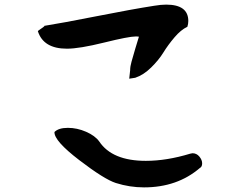

<svg xmlns="http://www.w3.org/2000/svg" viewBox="-20 -803 1040 832"><path d="M144 -668Q144 -669 152 -674.5Q160 -680 167 -685Q174 -690 172 -691Q248 -703 400 -733Q552 -763 648 -778Q678 -783 700 -783Q796 -783 796 -712Q796 -700 792 -687Q764 -674 736 -641Q708 -608 688 -575.5Q668 -543 635 -510.5Q602 -478 566 -466L540 -462L544 -499Q544 -515 550 -536Q556 -557 566 -591.5Q576 -626 582 -644Q578 -645 568 -645Q538 -645 431 -618.5Q324 -592 270 -592Q168 -592 144 -668ZM216 -231Q234 -249 274 -249Q314 -249 353 -232Q392 -215 410 -190Q466 -106 612 -106Q702 -106 804 -137Q812 -139 814 -139Q832 -139 844 -124.5Q856 -110 856 -95Q856 -80 846 -75Q748 9 604 9Q542 9 482 -10Q432 -26 323 -109.5Q214 -193 216 -231Z"/></svg>

Font: NaniFont Regular
Style: Regular
Weight: 400
Designer: Nanigashitei
Version: Version 1.036